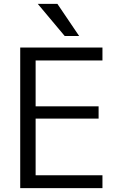

<svg xmlns="http://www.w3.org/2000/svg" viewBox="-20 -977 627 997"><path d="M278 -957 391 -790H316L176 -957ZM165 -663V-425H492V-361H165V-67H512V0H85V-730H512V-663Z"/></svg>

Font: Mplus 1p
Style: Regular
Weight: 400
Version: Version 1.061